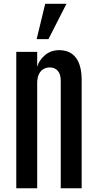

<svg xmlns="http://www.w3.org/2000/svg" viewBox="-20 -1011 523 1031"><path d="M67.4 0V-732.4H179.7V-652.3Q189.5 -687.5 221.2 -714.6Q252.9 -741.7 297.9 -741.7Q356.4 -741.7 387.5 -701.2Q418.5 -660.6 418.5 -581.1V0H306.2V-577.1Q306.2 -613.3 290 -631.1Q273.9 -648.9 247.6 -648.9Q227.5 -648.9 211.9 -639.2Q196.3 -629.4 188 -610.6Q179.7 -591.8 179.7 -564V0ZM176.8 -800.8 222.7 -990.7H336.9L240.2 -800.8Z"/></svg>

Font: Antonio SemiBold
Style: Regular
Weight: 600
Designer: Vernon Adams
Foundry: Vernon Adams
Version: Version 1.002